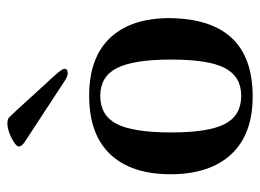

<svg xmlns="http://www.w3.org/2000/svg" viewBox="-112 -581 703 519"><g transform="rotate(-90 239.5 -321.5)"><path d="M238 10Q136 10 82 -48Q28 -106 28 -212Q28 -318 82 -375Q136 -432 240 -432Q343 -432 396.5 -375.5Q450 -319 450 -215Q448 10 238 10ZM240 -21Q292 -21 315 -65Q338 -109 338 -210Q338 -312 315 -357Q292 -402 240 -402Q187 -402 164 -357.5Q141 -313 141 -210Q141 -109 164 -65Q187 -21 240 -21ZM301 -490Q292 -490 279 -499L114 -607Q103 -615 103 -622Q103 -630 125.5 -641.5Q148 -653 165 -653Q176 -653 181 -649Q191 -639 201 -628L296 -524Q313 -505 313 -499Q313 -490 301 -490Z"/></g></svg>

Font: UnnaMedium
Style: Regular
Weight: 500
Designer: Jorge de Buen Unna
Foundry: Omnibus-Type
Version: Version 2.008;hotconv 1.0.109;makeotfexe 2.5.65596